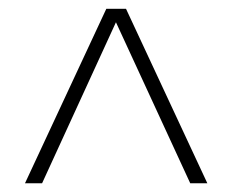

<svg xmlns="http://www.w3.org/2000/svg" viewBox="-20 -547 531 439"><path d="M37.1 -127.9 223.1 -526.9H268.1L454.1 -127.9H415L245.1 -496.1L76.2 -127.9Z"/></svg>

Font: Trueno UltraLight
Style: Regular
Weight: 250
Designer: Julieta Ulanovsky
Foundry: Julieta Ulanovsky
Version: Version 3.001b | FøM Fix